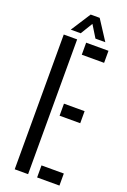

<svg xmlns="http://www.w3.org/2000/svg" viewBox="-178 -1013 711 1071"><g transform="rotate(20 177.0 -478.0)"><path d="M60.5 0V-800H140V0ZM193.5 0V-71.5H326V0ZM193.5 -366.5V-438H316V-366.5ZM193.5 -728.5V-800H326V-728.5ZM88 -839 163.5 -956H217L293 -839H234.5L190.5 -910.5L147 -839Z"/></g></svg>

Font: Big Shoulders Stencil Text Thin
Style: Regular
Weight: 400
Version: Version 2.001